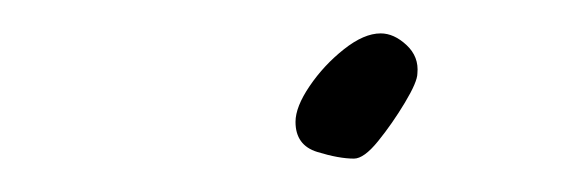

<svg xmlns="http://www.w3.org/2000/svg" viewBox="-20 -346 342 115"><path d="M192 -251Q183 -251 170 -255Q157 -259 157 -273Q157 -282 165.5 -294.5Q174 -307 186 -316.5Q198 -326 208 -326Q216 -326 223.5 -319Q231 -312 230 -302Q230 -297 222.5 -284.5Q215 -272 206.5 -261.5Q198 -251 192 -251Z"/></svg>

Font: Hurricane
Style: Regular
Weight: 400
Designer: Robert E. Leuschke
Foundry: Robert E. Leuschke
Version: Version 1.010; ttfautohint (v1.8.3)